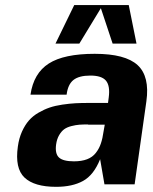

<svg xmlns="http://www.w3.org/2000/svg" viewBox="-20 -720 596 750"><path d="M390.1 0H388.2V1L371.1 -98.1Q346.2 -36.1 304.4 -13.2Q262.7 9.8 199.2 9.8Q113.8 9.8 75.7 -26.4Q37.6 -62.5 49.8 -147.9Q54.2 -180.2 65.9 -206.1Q77.6 -231.9 93 -249.5Q108.4 -267.1 130.4 -279.8Q152.3 -292.5 173.8 -299.8Q195.3 -307.1 223.4 -311.3Q251.5 -315.4 274.7 -316.7Q297.9 -317.9 327.1 -317.9H401.9L404.8 -339.8Q410.6 -384.8 394 -404.8Q377.4 -424.8 333 -424.8Q288.6 -424.8 266.8 -407.5Q245.1 -390.1 240.2 -350.1H99.1Q111.3 -434.1 170.7 -471.9Q230 -509.8 350.1 -509.8Q469.7 -509.8 517.6 -465.6Q565.4 -421.4 551.8 -324.2L505.9 0ZM324.2 -232.9H323.2L325.2 -233.9Q304.2 -233.9 290.3 -232.9Q276.4 -231.9 259 -227.5Q241.7 -223.1 230.7 -215.1Q219.7 -207 210.9 -191.9Q202.1 -176.8 199.2 -155.8Q194.3 -119.6 210.4 -104.7Q226.6 -89.8 269 -89.8Q298.8 -89.8 320.1 -97.9Q341.3 -106 354.2 -122.6Q367.2 -139.2 374 -159.4Q380.9 -179.7 384.8 -208L389.2 -232.9ZM482.9 -700.2 513.2 -549.8H419.9L374 -688L290 -549.8H196.8L270 -700.2Z"/></svg>

Font: Fivo Sans Modern
Style: Italic
Weight: 700
Designer: Alexander Slobzheninov
Foundry: Alexander Slobzheninov
Version: 1.0